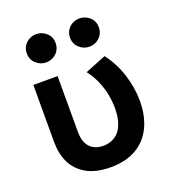

<svg xmlns="http://www.w3.org/2000/svg" viewBox="-136 -835 854 952"><g transform="rotate(-20 291.0 -358.5)"><path d="M288.5 15Q209 15 159.5 -13.2Q110 -41.5 87 -89Q64 -136.5 64 -195.5V-500H192V-205.5Q192 -152 217.5 -124.8Q243 -97.5 288.5 -97.5Q317.5 -98 339.5 -109Q361.5 -120 376 -140.2Q390.5 -160.5 397.8 -189.2Q405 -218 405 -253Q405 -293 397 -331Q389 -369 373.2 -404Q357.5 -439 334 -469L444.5 -513.5Q487.5 -458 510.5 -387Q533.5 -316 533.5 -245.5Q533.5 -166.5 505.2 -108Q477 -49.5 422.2 -17.5Q367.5 14.5 288.5 15ZM163 -583Q133 -583 110 -603.8Q87 -624.5 87 -657.5Q87 -680 97.8 -696.8Q108.5 -713.5 125.8 -722.8Q143 -732 163 -732Q193 -732 216 -711.5Q239 -691 239 -657.5Q239 -635.5 228.5 -618.8Q218 -602 200.5 -592.5Q183 -583 163 -583ZM391 -583Q361 -583 338 -603.8Q315 -624.5 315 -657.5Q315 -680 325.8 -696.8Q336.5 -713.5 353.8 -722.8Q371 -732 391 -732Q421 -732 444 -711.5Q467 -691 467 -657.5Q467 -635.5 456.5 -618.8Q446 -602 428.5 -592.5Q411 -583 391 -583Z"/></g></svg>

Font: Geologica Thin Roman Medium
Style: Regular
Weight: 500
Version: Version 1.010;gftools[0.9.28]